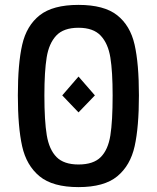

<svg xmlns="http://www.w3.org/2000/svg" viewBox="-20 -755 640 785"><path d="M53 -365Q53 -494.5 70.8 -572.2Q88.5 -650 142.2 -692.5Q196 -735 301 -735Q405.5 -735 459 -692.8Q512.5 -650.5 530.2 -572.8Q548 -495 548 -365Q548 -236 530.5 -157.2Q513 -78.5 459.5 -34.2Q406 10 301 10Q195.5 10 141.8 -34.2Q88 -78.5 70.5 -157.2Q53 -236 53 -365ZM234.5 -365 301 -442 368 -365 301 -295.5ZM440.5 -365Q440.5 -462.5 431.2 -519.8Q422 -577 391.8 -609.2Q361.5 -641.5 301 -641.5Q240 -641.5 210 -609.5Q180 -577.5 170.8 -520.2Q161.5 -463 161.5 -365Q161.5 -261 171.2 -202.2Q181 -143.5 211 -113Q241 -82.5 301 -82.5Q362 -82.5 392 -112.8Q422 -143 431.2 -201.2Q440.5 -259.5 440.5 -365Z"/></svg>

Font: JuliaMono SemiBold
Style: Regular
Weight: 600
Monospace: yes
Designer: cormullion
Foundry: corm
Version: Version 0.055; ttfautohint (v1.8.4)